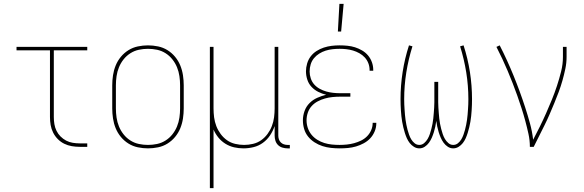

<svg xmlns="http://www.w3.org/2000/svg" viewBox="-20 -764 3040 999"><path d="M395 0Q374 0 353.5 -3.5Q333 -7 314.5 -16Q296 -25 281 -40Q266 -55 256.5 -74Q247 -93 243.5 -113.5Q240 -134 240 -155V-502H66V-520H434V-502H260V-155Q260 -136 263 -118Q266 -100 274 -83.5Q282 -67 295 -54Q308 -41 324 -32.5Q340 -24 358.5 -21Q377 -18 395 -18H434V0Z M750 8Q724 8 697.5 2.5Q671 -3 648.5 -17Q626 -31 609 -51.5Q592 -72 582 -96.5Q572 -121 568 -147.5Q564 -174 564 -200V-320Q564 -346 568 -372.5Q572 -399 582 -423.5Q592 -448 609 -468.5Q626 -489 648.5 -503Q671 -517 697.5 -522.5Q724 -528 750 -528Q776 -528 802.5 -522.5Q829 -517 851.5 -503Q874 -489 891 -468.5Q908 -448 918 -423.5Q928 -399 932 -372.5Q936 -346 936 -320V-200Q936 -174 932 -147.5Q928 -121 918 -96.5Q908 -72 891 -51.5Q874 -31 851.5 -17Q829 -3 802.5 2.5Q776 8 750 8ZM750 -10Q774 -10 797.5 -15Q821 -20 841.5 -33Q862 -46 877 -65Q892 -84 901 -106Q910 -128 913.5 -152Q917 -176 917 -200V-320Q917 -344 913.5 -368Q910 -392 901 -414Q892 -436 877 -455Q862 -474 841.5 -487Q821 -500 797.5 -505Q774 -510 750 -510Q726 -510 702.5 -505Q679 -500 658.5 -487Q638 -474 623 -455Q608 -436 599 -414Q590 -392 586.5 -368Q583 -344 583 -320V-200Q583 -176 586.5 -152Q590 -128 599 -106Q608 -84 623 -65Q638 -46 658.5 -33Q679 -20 702.5 -15Q726 -10 750 -10Z M1072 215V-520H1091V-200Q1091 -177 1094 -153.5Q1097 -130 1105.5 -108Q1114 -86 1128 -67Q1142 -48 1161 -34.5Q1180 -21 1203.5 -15.5Q1227 -10 1250 -10Q1273 -10 1296.5 -15.5Q1320 -21 1339 -34.5Q1358 -48 1372 -67Q1386 -86 1394.5 -108Q1403 -130 1406 -153.5Q1409 -177 1409 -200V-520H1428V-58Q1428 -49 1431 -39.5Q1434 -30 1441 -23Q1448 -16 1457.5 -13Q1467 -10 1476 -10H1488V8H1476Q1463 8 1449.5 4Q1436 0 1426.5 -9.5Q1417 -19 1413 -32Q1409 -45 1409 -58V-108Q1400 -82 1385 -59.5Q1370 -37 1348 -21Q1326 -5 1299.5 1.5Q1273 8 1247 8Q1222 8 1198 2.5Q1174 -3 1153 -16Q1132 -29 1116.5 -48Q1101 -67 1091 -90V215Z M1747 8Q1725 8 1702 5.5Q1679 3 1657.5 -4Q1636 -11 1616.5 -23.5Q1597 -36 1583 -53.5Q1569 -71 1562.5 -93Q1556 -115 1556 -138Q1556 -162 1564.5 -186Q1573 -210 1590.5 -227.5Q1608 -245 1630.5 -255Q1653 -265 1677 -271Q1656 -276 1636 -286Q1616 -296 1601 -312Q1586 -328 1579 -349.5Q1572 -371 1572 -393Q1572 -413 1578 -433.5Q1584 -454 1596.5 -470.5Q1609 -487 1627 -498.5Q1645 -510 1665 -516.5Q1685 -523 1705.5 -525.5Q1726 -528 1747 -528Q1767 -528 1787.5 -526Q1808 -524 1827 -518Q1846 -512 1864 -501.5Q1882 -491 1895 -475.5Q1908 -460 1915 -440.5Q1922 -421 1922 -401V-396H1903V-400Q1903 -418 1896.5 -435Q1890 -452 1878 -465Q1866 -478 1850 -487Q1834 -496 1817 -501Q1800 -506 1782.5 -508Q1765 -510 1747 -510Q1729 -510 1710.5 -508Q1692 -506 1674.5 -500.5Q1657 -495 1641 -485Q1625 -475 1613.5 -461Q1602 -447 1596.5 -429Q1591 -411 1591 -392Q1591 -374 1597 -356Q1603 -338 1615 -324.5Q1627 -311 1643.5 -302Q1660 -293 1677.5 -288Q1695 -283 1713.5 -281Q1732 -279 1750 -279H1803V-261H1750Q1730 -261 1710 -259Q1690 -257 1670.5 -251.5Q1651 -246 1633 -236.5Q1615 -227 1601.5 -212Q1588 -197 1581.5 -177.5Q1575 -158 1575 -138Q1575 -118 1581.5 -98.5Q1588 -79 1600.5 -63.5Q1613 -48 1630.5 -37Q1648 -26 1667.5 -20Q1687 -14 1707 -12Q1727 -10 1747 -10Q1766 -10 1785 -12Q1804 -14 1822.5 -19Q1841 -24 1858.5 -32.5Q1876 -41 1889.5 -54.5Q1903 -68 1911 -86Q1919 -104 1919 -123V-125H1938V-123Q1938 -101 1929.5 -80.5Q1921 -60 1906.5 -44.5Q1892 -29 1872.5 -18.5Q1853 -8 1832.5 -2Q1812 4 1790.5 6Q1769 8 1747 8ZM1738 -600 1746 -744H1768L1755 -600Z M2338 8Q2323 8 2310 -0.5Q2297 -9 2288 -21.5Q2279 -34 2273 -48Q2267 -62 2262.5 -76.5Q2258 -91 2255 -105.5Q2252 -120 2250 -135Q2248 -120 2245 -105.5Q2242 -91 2237.5 -76.5Q2233 -62 2227 -48Q2221 -34 2212 -21.5Q2203 -9 2190 -0.5Q2177 8 2162 8Q2147 8 2134 0Q2121 -8 2112 -19.5Q2103 -31 2097 -44.5Q2091 -58 2086.5 -72.5Q2082 -87 2078.5 -101.5Q2075 -116 2072.5 -130.5Q2070 -145 2068.5 -159.5Q2067 -174 2066 -189Q2065 -204 2064.5 -218.5Q2064 -233 2064 -248Q2064 -319 2075 -389.5Q2086 -460 2108 -528L2126 -523Q2105 -456 2094 -387Q2083 -318 2083 -248Q2083 -234 2083.5 -221Q2084 -208 2085 -194.5Q2086 -181 2087 -167.5Q2088 -154 2090 -141Q2092 -128 2094.5 -114.5Q2097 -101 2100.5 -88.5Q2104 -76 2108.5 -63Q2113 -50 2120 -38.5Q2127 -27 2137.5 -18.5Q2148 -10 2162 -10Q2176 -10 2187 -19.5Q2198 -29 2205 -41Q2212 -53 2216.5 -66.5Q2221 -80 2224.5 -93.5Q2228 -107 2230.5 -120.5Q2233 -134 2234.5 -148Q2236 -162 2237 -176Q2238 -190 2239 -204Q2240 -218 2240 -232Q2240 -246 2240 -260V-338H2260V-260Q2260 -246 2260 -232Q2260 -218 2261 -204Q2262 -190 2263 -176Q2264 -162 2265.5 -148Q2267 -134 2269.5 -120.5Q2272 -107 2275.5 -93.5Q2279 -80 2283.5 -66.5Q2288 -53 2295 -41Q2302 -29 2313 -19.5Q2324 -10 2338 -10Q2352 -10 2362.5 -18.5Q2373 -27 2380 -38.5Q2387 -50 2391.5 -63Q2396 -76 2399.5 -88.5Q2403 -101 2405.5 -114.5Q2408 -128 2410 -141Q2412 -154 2413 -167.5Q2414 -181 2415 -194.5Q2416 -208 2416.5 -221Q2417 -234 2417 -248Q2417 -318 2406 -387Q2395 -456 2374 -523L2392 -528Q2414 -460 2425 -389.5Q2436 -319 2436 -248Q2436 -233 2435.5 -218.5Q2435 -204 2434 -189Q2433 -174 2431.5 -159.5Q2430 -145 2427.5 -130.5Q2425 -116 2421.5 -101.5Q2418 -87 2413.5 -72.5Q2409 -58 2403 -44.5Q2397 -31 2388 -19.5Q2379 -8 2366 0Q2353 8 2338 8Z M2737 0Q2737 -34 2729.5 -68Q2722 -102 2713 -135.5Q2704 -169 2693.5 -201.5Q2683 -234 2671.5 -266.5Q2660 -299 2647.5 -331Q2635 -363 2621.5 -395Q2608 -427 2593.5 -458Q2579 -489 2563 -520L2580 -528Q2600 -489 2618 -449.5Q2636 -410 2652.5 -369.5Q2669 -329 2684 -288Q2699 -247 2712.5 -205.5Q2726 -164 2737.5 -122Q2749 -80 2754 -37Q2772 -71 2789 -105.5Q2806 -140 2821.5 -175Q2837 -210 2851.5 -245.5Q2866 -281 2878 -317.5Q2890 -354 2899.5 -392Q2909 -430 2909 -468V-520H2928V-468Q2928 -437 2921.5 -406Q2915 -375 2906.5 -345Q2898 -315 2887 -285.5Q2876 -256 2864 -227Q2852 -198 2839.5 -169Q2827 -140 2813 -112Q2799 -84 2785 -56Q2771 -28 2757 0Z"/></svg>

Font: Iosevka Curly Thin
Style: Regular
Weight: 100
Monospace: yes
Designer: Belleve Invis
Foundry: Belleve Invis
Version: Version 22.1.2; ttfautohint (v1.8.4)